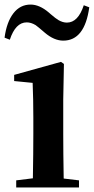

<svg xmlns="http://www.w3.org/2000/svg" viewBox="-32 -821 411 841"><path d="M39 0V-31L112 -40Q114 -154 114 -235V-306Q114 -386 111 -458L30 -466V-493L235 -550L248 -541L245 -385V-235Q245 -153 247 -39L314 -31V0ZM245 -643Q205 -643 164 -678Q162 -680 157 -684Q135 -703 124 -711Q104 -723 85 -723Q36 -723 11 -647L-12 -656Q-3 -724 26.5 -762.5Q56 -801 102 -801Q141 -801 182 -766Q185 -764 190 -759Q212 -740 224 -733Q243 -722 261 -722Q310 -722 335 -798L359 -789Q339 -643 245 -643Z"/></svg>

Font: GenRyuMin TW B
Style: Regular
Weight: 700
Version: Version 1.501;PS 1;hotconv 16.6.51;makeotf.lib2.5.65220